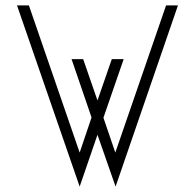

<svg xmlns="http://www.w3.org/2000/svg" viewBox="-20 -693 722 711"><path d="M639 -673 408 -2 341 -194 275 -2 43 -673H87L275 -128L319 -258L245 -474H288L341 -321L394 -474H438L363 -257L407 -128L595 -673Z"/></svg>

Font: HiLo-Deco
Style: Deco
Weight: 500
Version: Version 001.000